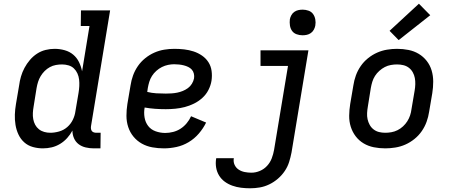

<svg xmlns="http://www.w3.org/2000/svg" viewBox="-20 -791 2440 1034"><path d="M211 8Q183 8 156.5 0.5Q130 -7 110.5 -24.5Q91 -42 79.5 -66.5Q68 -91 63.5 -118.5Q59 -146 60 -174Q61 -202 66 -231L83 -331Q86 -355 93 -379Q100 -403 112 -425.5Q124 -448 141 -468Q158 -488 179.5 -502Q201 -516 225.5 -522Q250 -528 274 -528Q302 -528 328.5 -520.5Q355 -513 374.5 -496.5Q394 -480 405.5 -456.5Q417 -433 422 -407L462 -651H415L416 -735H573L470 -111Q469 -104 470 -97Q471 -90 475 -85Q479 -80 485.5 -78Q492 -76 499 -76H522L521 8H485Q463 8 441.5 3Q420 -2 403.5 -14.5Q387 -27 378.5 -46.5Q370 -66 370 -88Q359 -67 342 -48Q325 -29 303.5 -16Q282 -3 258.5 2.5Q235 8 211 8ZM251 -76Q274 -76 298.5 -83Q323 -90 342 -106.5Q361 -123 372 -145.5Q383 -168 386 -191L403 -291Q406 -309 407 -327Q408 -345 406 -362.5Q404 -380 397 -395.5Q390 -411 378 -422.5Q366 -434 349 -439Q332 -444 314 -444Q298 -444 281 -441Q264 -438 248.5 -429.5Q233 -421 220.5 -408.5Q208 -396 199 -381Q190 -366 185 -350Q180 -334 177 -317L161 -217Q158 -200 157 -183Q156 -166 159 -149.5Q162 -133 169.5 -119Q177 -105 189.5 -95Q202 -85 218 -80.5Q234 -76 251 -76Z M863 8Q831 8 800.5 2.5Q770 -3 744 -17.5Q718 -32 699 -55Q680 -78 670.5 -107Q661 -136 661 -167.5Q661 -199 666 -231L683 -331Q687 -358 696.5 -384.5Q706 -411 722.5 -435Q739 -459 762 -477.5Q785 -496 811 -507.5Q837 -519 864.5 -523.5Q892 -528 919 -528Q946 -528 972 -525Q998 -522 1022.5 -514Q1047 -506 1068 -491.5Q1089 -477 1102.5 -456Q1116 -435 1119.5 -409Q1123 -383 1119 -356Q1115 -331 1102.5 -306.5Q1090 -282 1069.5 -263.5Q1049 -245 1024.5 -233Q1000 -221 975 -214.5Q950 -208 924 -205.5Q898 -203 873 -203Q844 -203 815.5 -205Q787 -207 759 -212Q754 -185 758.5 -158.5Q763 -132 778 -112.5Q793 -93 818 -84Q843 -75 870 -75Q891 -75 912.5 -80.5Q934 -86 952.5 -98Q971 -110 985.5 -127.5Q1000 -145 1009 -165L1090 -131Q1075 -100 1051 -72Q1027 -44 996 -25.5Q965 -7 930.5 0.5Q896 8 863 8ZM873 -287Q888 -287 903.5 -288Q919 -289 934 -292Q949 -295 964 -301Q979 -307 992 -316.5Q1005 -326 1013.5 -340Q1022 -354 1025 -369Q1027 -382 1024 -394.5Q1021 -407 1013 -416Q1005 -425 993.5 -430.5Q982 -436 970 -439Q958 -442 945 -443.5Q932 -445 918 -445Q902 -445 885 -441.5Q868 -438 852 -430Q836 -422 822 -409.5Q808 -397 798.5 -382Q789 -367 784 -350.5Q779 -334 776 -317L773 -296Q797 -290 822 -288.5Q847 -287 873 -287Z M1327 223Q1302 223 1278 220Q1254 217 1231.5 209Q1209 201 1190.5 187.5Q1172 174 1160 154.5Q1148 135 1144 111.5Q1140 88 1144 63L1145 61H1240L1239 62Q1236 81 1243.5 97Q1251 113 1265.5 122.5Q1280 132 1298 135.5Q1316 139 1334 139Q1357 139 1379.5 129.5Q1402 120 1418.5 102Q1435 84 1443.5 61.5Q1452 39 1456 16L1531 -436H1383V-520H1641L1550 30Q1545 56 1537 81.5Q1529 107 1513.5 130Q1498 153 1476.5 171.5Q1455 190 1430 202Q1405 214 1379 218.5Q1353 223 1327 223ZM1609 -601Q1593 -601 1577.5 -606.5Q1562 -612 1553 -624.5Q1544 -637 1541.5 -653.5Q1539 -670 1541 -687Q1543 -698 1549 -709Q1555 -720 1565 -727Q1575 -734 1586.5 -736.5Q1598 -739 1610 -739Q1626 -739 1641.5 -733.5Q1657 -728 1666 -715.5Q1675 -703 1678 -686.5Q1681 -670 1678 -653Q1676 -642 1670 -631Q1664 -620 1654 -613Q1644 -606 1632.5 -603.5Q1621 -601 1609 -601Z M2055 8Q2023 8 1993 2Q1963 -4 1938 -19Q1913 -34 1895.5 -57Q1878 -80 1869 -108.5Q1860 -137 1860.5 -168.5Q1861 -200 1866 -231L1883 -331Q1887 -358 1896.5 -384.5Q1906 -411 1922.5 -435Q1939 -459 1962 -477.5Q1985 -496 2011 -507.5Q2037 -519 2064.5 -523.5Q2092 -528 2118 -528Q2150 -528 2180 -522Q2210 -516 2235 -501Q2260 -486 2278 -463Q2296 -440 2304.5 -411.5Q2313 -383 2313 -351.5Q2313 -320 2308 -289L2291 -189Q2287 -162 2277.5 -135.5Q2268 -109 2251.5 -85Q2235 -61 2212 -42.5Q2189 -24 2163 -12.5Q2137 -1 2109 3.5Q2081 8 2055 8ZM2055 -76Q2071 -76 2088 -79Q2105 -82 2121 -90Q2137 -98 2150.5 -110.5Q2164 -123 2173.5 -138Q2183 -153 2188.5 -169.5Q2194 -186 2196 -203L2213 -303Q2216 -320 2216.5 -337.5Q2217 -355 2214 -371Q2211 -387 2203 -401.5Q2195 -416 2182 -426Q2169 -436 2152.5 -440Q2136 -444 2118 -444Q2102 -444 2085 -441Q2068 -438 2052.5 -430Q2037 -422 2023 -409.5Q2009 -397 1999.5 -382Q1990 -367 1985 -350.5Q1980 -334 1977 -317L1961 -217Q1958 -200 1957 -182.5Q1956 -165 1959.5 -149Q1963 -133 1971 -118.5Q1979 -104 1992 -94Q2005 -84 2021 -80Q2037 -76 2055 -76ZM2127 -575 2078 -625 2236 -771 2297 -709Z"/></svg>

Font: Iosevka HT Medium Extended
Style: Italic
Weight: 500
Width: 7
Italic angle: -9°
Monospace: yes
Designer: Belleve Invis
Foundry: Belleve Invis
Version: Version 32.3.0; ttfautohint (v1.8.4)